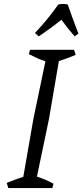

<svg xmlns="http://www.w3.org/2000/svg" viewBox="-20 -952 417 972"><path d="M22 0 14 -26Q34 -34 55 -42Q76 -50 98 -57L149 -350L210 -642Q189 -648 167.5 -658Q146 -668 126 -678L132 -700H355L363 -674Q343 -666 322 -658Q301 -650 278 -643L228 -350L167 -58Q210 -44 251 -22L245 0ZM176 -768 157 -785Q157 -785 191 -822.5Q225 -860 275 -929Q287 -932 299 -932Q311 -932 323 -929Q349 -855 363 -818.5Q377 -782 377 -782L358 -768Q351 -776 333 -797.5Q315 -819 291 -852Q270 -835 246.5 -817.5Q223 -800 204 -787Q185 -774 176 -768Z"/></svg>

Font: Mate
Style: Italic
Weight: 400
Italic angle: -10.8°
Designer: Eduardo Rodriguez Tunni
Foundry: Eduardo Rodriguez Tunni
Version: Version 1.003; ttfautohint (v1.8.4.7-5d5b);gftools[0.9.24]